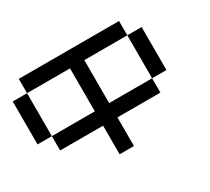

<svg xmlns="http://www.w3.org/2000/svg" viewBox="-135 -830 1271 1161"><g transform="rotate(-30 500.0 -250.0)"><path d="M0 -200V-500H100V-200ZM800 -200V-100H500V100H400V-100H100V-200H400V-500H100V-600H800V-500H500V-200ZM800 -500H900V-200H800Z"/></g></svg>

Font: Galmuri9 Regular
Style: Regular
Weight: 400
Designer: Lee Minseo (quiple)
Version: Version 2.399;hotconv 1.1.1;makeotfexe 2.6.0 DEVELOPMENT